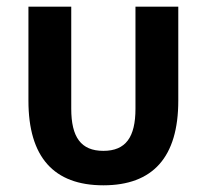

<svg xmlns="http://www.w3.org/2000/svg" viewBox="-20 -542 618 574"><path d="M193 -522H65V-241C65 -72 141 12 289 12C437 12 513 -72 513 -241V-522H385V-217C385 -132 356 -91 289 -91C222 -91 193 -132 193 -217Z"/></svg>

Font: Braiins Sans SemiBold
Style: Regular
Weight: 600
Designer: Mike Abbink, Paul van der Laan, Pieter van Rosmalen, Jiri Chlebus, Lubos Buracinsky
Foundry: Bold Monday, Sudetype
Version: Version 1.000;hotconv 1.0.109;makeotfexe 2.5.65596